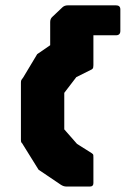

<svg xmlns="http://www.w3.org/2000/svg" viewBox="-20 -682 460 702"><path d="M163.5 -445.5V-601.5Q163.5 -613.5 171.5 -620.5L208.5 -655.5Q216 -662.5 228.5 -662.5H404Q420 -662.5 420 -647.5V-569Q420 -553 404 -553H321.5V-537.5ZM222.5 0Q212.5 0 202.5 -6.5L121 -61.5L65 -151.5Q61.5 -158 59 -160.2Q56.5 -162.5 56.5 -170V-380Q56.5 -387.5 58.5 -390Q60.5 -392.5 65 -399L116 -484L202.5 -543.5Q207 -546.5 211.5 -548.2Q216 -550 222.5 -550H309Q321.5 -550 321.5 -537.5V-444Q321.5 -440 320.8 -435.5Q320 -431 316 -428.5L259 -400L215 -342.5V-209L261.5 -156L316 -121.5Q321 -118.5 321.2 -114.2Q321.5 -110 321.5 -106V-12.5Q321.5 0 309 0Z"/></svg>

Font: Jaro
Style: Regular
Weight: 400
Designer: Agyei Archer, Celine Hurka, Mirko Velimirović
Version: Version 1.000